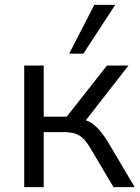

<svg xmlns="http://www.w3.org/2000/svg" viewBox="-20 -773 578 793"><path d="M80 0V-502.3H160.5V-291.1H255.6L421.7 -502.3H510.6L321.4 -259.4L298.6 -284Q327.7 -281 348.7 -270.1Q369.6 -259.2 389.4 -236.9Q409.2 -214.6 432.4 -175.7L536.3 0H448.9L356.5 -155.7Q339.8 -184.5 324.4 -199.9Q309 -215.3 289.6 -221.4Q270.2 -227.4 241.3 -227.4H160.5V0ZM265.8 -551.3 369.3 -752.8H455.7L324.3 -551.3Z"/></svg>

Font: Mulish ExtraLight
Style: Regular
Weight: 200
Designer: Vernon Adams
Foundry: Vernon Adams
Version: Version 3.603